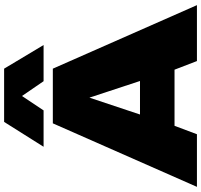

<svg xmlns="http://www.w3.org/2000/svg" viewBox="-42 -936 978 934"><g transform="rotate(-90 447.0 -469.0)"><path d="M5 0 314 -701H580L889 0H617L575 -109H302L261 0ZM357 -277H520L439 -523ZM200 -746 321 -938H580L695 -746H519L447 -851L377 -746Z"/></g></svg>

Font: Georama Extended ExtraBold
Style: Regular
Weight: 800
Width: 7
Designer: Jean-Baptiste Levee
Foundry: Production Type
Version: Version 1.000